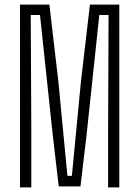

<svg xmlns="http://www.w3.org/2000/svg" viewBox="-20 -820 610 840"><path d="M67.5 0V-800H196L235.5 -462L275 -50.5H294.5L334 -462L373.5 -800H502V0H453V-251.5L455 -754.5H414.5L358.5 -227L332 -4.5H237L211 -227L155 -754.5H114.5L117 -251.5V0Z"/></svg>

Font: Big Shoulders Text Thin ExtraLight
Style: Regular
Weight: 250
Version: Version 2.002